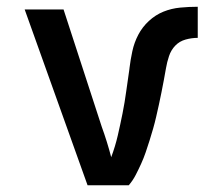

<svg xmlns="http://www.w3.org/2000/svg" viewBox="-20 -548 640 568"><path d="M361 0H239L53 -520H168L281 -173Q289 -151 296 -128.5Q303 -106 309 -83Q321 -115 328.5 -147.5Q336 -180 342.5 -212.5Q349 -245 353.5 -278.5Q358 -312 363 -345V-346Q366 -371 371.5 -396.5Q377 -422 389 -445Q401 -468 420.5 -486Q440 -504 463.5 -513.5Q487 -523 513 -525.5Q539 -528 565 -528V-436Q547 -436 529 -431Q511 -426 498.5 -413Q486 -400 480 -382Q474 -364 471 -346Q468 -328 464.5 -310Q461 -292 457.5 -274Q454 -256 450 -238Q446 -220 442 -202.5Q438 -185 433 -167.5Q428 -150 422.5 -132.5Q417 -115 411 -97.5Q405 -80 397.5 -63.5Q390 -47 381.5 -30.5Q373 -14 361 0Z"/></svg>

Font: Iosevka Aile Semibold
Style: Regular
Weight: 600
Designer: Belleve Invis
Foundry: Belleve Invis
Version: Version 31.1.0; ttfautohint (v1.8.4)